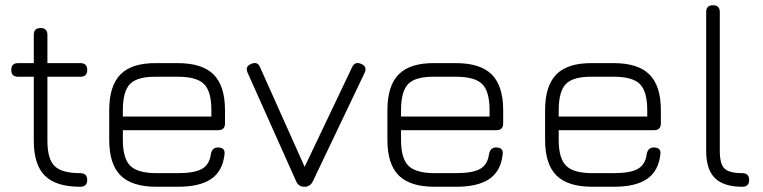

<svg xmlns="http://www.w3.org/2000/svg" viewBox="-20 -713 2913 733"><path d="M286 0Q194 0 151.5 -42Q109 -84 109 -176V-420H49Q23 -420 23 -446Q23 -472 49 -472H109V-580Q109 -606 135 -606Q161 -606 161 -580V-472H287Q313 -472 313 -446Q313 -420 287 -420H161V-176Q161 -106 188.5 -79Q216 -52 286 -52Q313 -52 313 -26Q313 0 286 0Z M577 0Q484 0 440.5 -43Q397 -86 397 -179V-292Q397 -386 440.5 -429.5Q484 -473 577 -472H659Q752 -472 795.5 -428.5Q839 -385 839 -292V-242Q839 -216 813 -216H449V-179Q449 -108 477.5 -80Q506 -52 577 -52H659Q723 -52 751.5 -68.5Q780 -85 785 -125Q790 -150 812 -150Q841 -150 837 -123Q830 -60 786.5 -30Q743 0 659 0ZM577 -420Q505 -421 477 -393Q449 -365 449 -292V-268H787V-292Q787 -364 759 -392Q731 -420 659 -420Z M1174 -20Q1164 0 1142 0Q1120 0 1111 -20L925 -436Q915 -460 939 -469Q963 -480 973 -456L1143 -76L1324 -456Q1335 -480 1359 -469Q1383 -459 1372 -435Z M1639 0Q1546 0 1502.5 -43Q1459 -86 1459 -179V-292Q1459 -386 1502.5 -429.5Q1546 -473 1639 -472H1721Q1814 -472 1857.5 -428.5Q1901 -385 1901 -292V-242Q1901 -216 1875 -216H1511V-179Q1511 -108 1539.5 -80Q1568 -52 1639 -52H1721Q1785 -52 1813.5 -68.5Q1842 -85 1847 -125Q1852 -150 1874 -150Q1903 -150 1899 -123Q1892 -60 1848.5 -30Q1805 0 1721 0ZM1639 -420Q1567 -421 1539 -393Q1511 -365 1511 -292V-268H1849V-292Q1849 -364 1821 -392Q1793 -420 1721 -420Z M2241 0Q2148 0 2104.5 -43Q2061 -86 2061 -179V-292Q2061 -386 2104.5 -429.5Q2148 -473 2241 -472H2323Q2416 -472 2459.5 -428.5Q2503 -385 2503 -292V-242Q2503 -216 2477 -216H2113V-179Q2113 -108 2141.5 -80Q2170 -52 2241 -52H2323Q2387 -52 2415.5 -68.5Q2444 -85 2449 -125Q2454 -150 2476 -150Q2505 -150 2501 -123Q2494 -60 2450.5 -30Q2407 0 2323 0ZM2241 -420Q2169 -421 2141 -393Q2113 -365 2113 -292V-268H2451V-292Q2451 -364 2423 -392Q2395 -420 2323 -420Z M2814 0Q2743 0 2709.5 -33Q2676 -66 2676 -136V-667Q2676 -693 2702 -693Q2728 -693 2728 -667V-136Q2728 -87 2746 -69.5Q2764 -52 2813 -52Q2840 -52 2840 -26Q2840 0 2814 0Z"/></svg>

Font: Jura
Style: Regular
Weight: 400
Designer: Daniel Johnson, Alexei Vanyashin
Foundry: Daniel Johnson
Version: Version 5.103